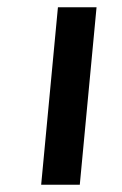

<svg xmlns="http://www.w3.org/2000/svg" viewBox="-20 -507 335 527"><path d="M93 0 139 -487H245L199 0Z"/></svg>

Font: Karla
Style: Bold Italic
Weight: 700
Italic angle: -8°
Designer: Jonathan Pinhorn
Version: Version 2.004;gftools[0.9.33]